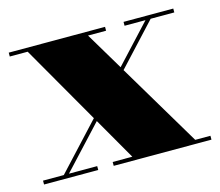

<svg xmlns="http://www.w3.org/2000/svg" viewBox="-74 -554 742 647"><g transform="rotate(-15 297.0 -230.0)"><path d="M5 -13.5V0H194V-13.5H95.5L232 -160.5L316.5 -13.5H248V0H589V-13.5H536L363.5 -303L496.5 -446.5H579V-460H405.5V-446.5H478.5L356.5 -315L278 -446.5H341V-460H5V-446.5H67.5L225 -172.5L77.5 -13.5Z"/></g></svg>

Font: Bodoni* 16pt Fatface
Style: Regular
Weight: 900
Version: Version 2.3